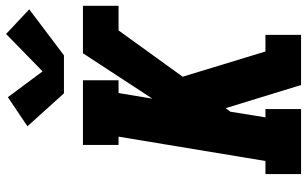

<svg xmlns="http://www.w3.org/2000/svg" viewBox="-214 -820 1034 647"><g transform="rotate(-90 303.5 -497.0)"><path d="M40 0V-120H84L166 -615H138V-735H356V-615H313L294 -501L447 -735H607V-615H524L368 -399L453 -120H509V0H340L262 -254L250 -238L231 -120H259V0ZM440 -799H312L201 -922L299 -988L386 -871L512 -994L595 -916Z"/></g></svg>

Font: Iosevka Slab HvExObl
Style: Regular
Weight: 900
Width: 7
Italic angle: -9°
Monospace: yes
Designer: Belleve Invis
Foundry: Belleve Invis
Version: Version 11.1.1; ttfautohint (v1.8.3)